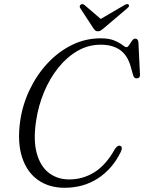

<svg xmlns="http://www.w3.org/2000/svg" viewBox="-20 -899 700 932"><path d="M565 -190.5Q578 -183.5 564.5 -158Q524.5 -78 454.8 -32.8Q385 12.5 293 12.5Q218 12.5 164.2 -25.5Q110.5 -63.5 87 -136Q63.5 -208.5 78 -312Q89.5 -391 123.8 -463Q158 -535 210.2 -591.2Q262.5 -647.5 328.2 -680.2Q394 -713 468.5 -713Q510 -713 535.2 -702.2Q560.5 -691.5 574 -680.8Q587.5 -670 593.5 -670Q600.5 -670 607 -680.5Q613.5 -691 620.8 -701.2Q628 -711.5 636 -711.5Q650.5 -711.5 652 -692.5L659.5 -537Q660.5 -519 643 -518.5Q630.5 -518.5 626 -534.5L614 -577.5Q598.5 -631.5 562.2 -656.8Q526 -682 468.5 -682Q408.5 -682 356.5 -652Q304.5 -622 263 -570.2Q221.5 -518.5 194 -452.5Q166.5 -386.5 155.5 -314Q141 -219.5 158.2 -155.8Q175.5 -92 217 -60Q258.5 -28 316 -28Q382.5 -28 438.8 -63.2Q495 -98.5 538 -176Q552.5 -196.5 565 -190.5ZM485 -763Q476 -755.5 469.5 -751.2Q463 -747 455 -747Q447 -747 442.2 -751.2Q437.5 -755.5 432.5 -763L369.5 -859.5Q363 -870 372.5 -877Q381.5 -882.5 391 -874L469 -807L583.5 -874Q598 -882.5 604 -877Q611 -870 598.5 -859.5Z"/></svg>

Font: Fraunces 72pt Soft Light
Style: Italic
Weight: 300
Italic angle: -16°
Version: Version 1.000;[b76b70a41]